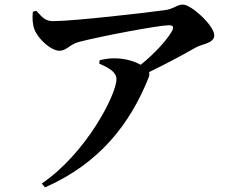

<svg xmlns="http://www.w3.org/2000/svg" viewBox="-20 -763 1040 836"><path d="M412 -486C453 -468 487 -450 487 -418C487 -352 356 -96 162 36L176 53C412 -51 546 -222 627 -425C631 -434 631 -442 629 -449C712 -489 790 -532 834 -557C858 -571 913 -574 913 -609C913 -651 814 -743 776 -743C751 -743 736 -724 699 -719C628 -709 303 -671 211 -671C179 -671 166 -685 138 -716L123 -712C120 -684 122 -655 130 -635C145 -594 202 -542 239 -542C269 -542 283 -569 322 -580C421 -606 672 -653 714 -653C733 -653 739 -648 729 -628C706 -587 653 -530 593 -481C569 -494 531 -508 484 -509C459 -510 437 -506 414 -501Z"/></svg>

Font: Noto Serif CJK KR
Style: Bold
Weight: 700
Designer: Ryoko NISHIZUKA 西塚涼子 (kana & ideographs); Frank Grießhammer (Latin, Greek & Cyrillic); Wenlong ZHANG 张文龙 (bopomofo); San
Foundry: Adobe
Version: Version 2.001;hotconv 1.1.0;makeotfexe 2.6.0